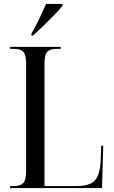

<svg xmlns="http://www.w3.org/2000/svg" viewBox="-20 -951 576 971"><path d="M31 0V-10H50Q83 -10 97.5 -25Q112 -40 112 -86V-629Q112 -675 97.5 -689.5Q83 -704 50 -704H31V-714H287V-704H267Q233 -704 219 -689.5Q205 -675 205 -629V-10H366Q433 -10 459 -37.5Q485 -65 489 -137L492 -214H502L496 0ZM139 -781Q160 -817 179 -857Q198 -897 213 -931H296V-921Q282 -904 255.5 -876.5Q229 -849 199.5 -820.5Q170 -792 147 -771H139Z"/></svg>

Font: Noto Serif Display Condensed
Style: Regular
Weight: 400
Width: 3
Designer: Monotype Design Team
Foundry: Monotype Imaging Inc.
Version: Version 2.009